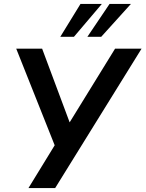

<svg xmlns="http://www.w3.org/2000/svg" viewBox="-20 -951 736 971"><path d="M124 0 268 -235 265 -195 62 -705H193L339 -314H321L562 -705H696L259 0ZM285 -765 387 -931H495L354 -765ZM422 -765 534 -931H642L492 -765Z"/></svg>

Font: Nunito Sans 10pt SemiCondensed
Style: Bold Italic
Weight: 700
Width: 4
Italic angle: -9°
Designer: Vernon Adams
Foundry: Vernon Adams
Version: Version 3.101;gftools[0.9.27]